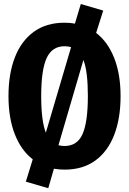

<svg xmlns="http://www.w3.org/2000/svg" viewBox="-20 -844 655 975"><path d="M307.7 -728.7Q334.9 -728.7 360.5 -724.1L390.3 -823.6L504.1 -790.3L468.2 -676.9Q527.7 -631.3 560 -549.2Q592.3 -467.2 592.3 -355.9Q592.3 -243.1 560 -159.2Q527.7 -75.4 464.4 -29Q401 17.4 307.7 17.4Q280 17.4 253.8 12.8L225.1 111.8L111.3 78.5L146.2 -34.9Q87.2 -80.5 55.1 -162.6Q23.1 -244.6 23.1 -355.9Q23.1 -468.7 55.4 -552.3Q87.7 -635.9 151.3 -682.3Q214.9 -728.7 307.7 -728.7ZM307.7 -609.2Q244.6 -609.2 216.9 -549.2Q189.2 -489.2 189.2 -355.9Q189.2 -229.7 212.8 -170.3L341 -604.6Q326.2 -609.2 307.7 -609.2ZM426.2 -355.9Q426.2 -417.4 420.8 -463.1Q415.4 -508.7 403.6 -539.5L276.9 -106.7Q290.8 -102.6 307.7 -102.6Q372.3 -102.6 399.2 -163.3Q426.2 -224.1 426.2 -355.9Z"/></svg>

Font: FiraCode Nerd Font Mono
Style: Bold
Weight: 700
Monospace: yes
Designer: Carrois Corporate, Edenspiekermann AG, Nikita Prokopov
Foundry: Carrois Corporate, Edenspiekermann AG, Nikita Prokopov
Version: Version 6.002;Nerd Fonts 3.3.0